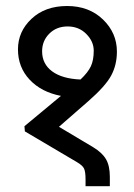

<svg xmlns="http://www.w3.org/2000/svg" viewBox="-20 -643 456 652"><path d="M123 -468.8Q123 -425.8 157.2 -400.6Q191.4 -375.5 253.4 -373Q278.8 -397 288.6 -418Q298.3 -439 298.3 -470.7Q298.3 -502.4 272.9 -527.8Q247.6 -553.2 209.7 -553.2Q171.9 -553.2 147.5 -528.8Q123 -504.4 123 -468.8ZM270.5 -10.7V-34.2Q270.5 -59.6 265.4 -70.6Q260.3 -81.5 240.7 -92.8L64.5 -196.8L63 -214.4L187 -317.4Q120.6 -330.1 80.8 -372.3Q41 -414.6 41 -475.3Q41 -536.1 87.2 -579.3Q133.3 -622.6 207.8 -622.6Q282.2 -622.6 329.6 -576.9Q377 -531.2 377 -467.8Q377 -422.4 357.4 -386.2Q337.9 -350.1 279.8 -299.3L180.2 -212.4L296.4 -143.1Q327.1 -124.5 340.1 -102.1Q353 -79.6 353 -42.5V-10.7Z"/></svg>

Font: Yantramanav
Style: Regular
Weight: 400
Version: Version 1.000;PS 1.0;hotconv 1.0.72;makeotf.lib2.5.5900; ttf